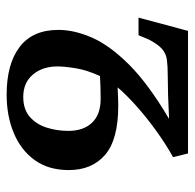

<svg xmlns="http://www.w3.org/2000/svg" viewBox="-24 -552 586 578"><g transform="rotate(90 269.0 -263.0)"><path d="M265 10Q173 10 121.5 -29Q70 -68 70 -146Q70 -194 93.5 -247.5Q117 -301 175 -359Q233 -417 338 -479Q301 -477 267.5 -476Q234 -475 209 -475Q180 -475 160.5 -472.5Q141 -470 127 -457.5Q113 -445 99 -418L86 -387H33L73 -536H442L453 -491Q412 -468 372 -439Q332 -410 298 -379.5Q264 -349 243 -324Q261 -325 274 -325.5Q287 -326 298 -326Q400 -326 446 -286.5Q492 -247 492 -177Q492 -116 462 -74.5Q432 -33 380.5 -11.5Q329 10 265 10ZM272 -40Q309 -40 331.5 -59.5Q354 -79 364 -110Q374 -141 374 -176Q374 -221 349.5 -247Q325 -273 277 -273Q242 -273 209 -271Q191 -232 185.5 -198Q180 -164 180 -143Q180 -98 204.5 -69Q229 -40 272 -40Z"/></g></svg>

Font: Noto Serif Medium
Style: Italic
Weight: 500
Italic angle: -12°
Designer: Monotype Design Team
Foundry: Monotype Imaging Inc.
Version: Version 2.014; ttfautohint (v1.8.4.7-5d5b)